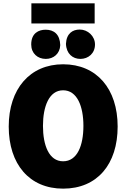

<svg xmlns="http://www.w3.org/2000/svg" viewBox="-20 -1099 827 1144"><path d="M681 -345C681 -121 560 25 356 25C155 25 32 -121 32 -345C32 -569 158 -716 356 -716C557 -716 681 -569 681 -345ZM477 -349C477 -465 440 -561 356 -561C272 -561 236 -464 236 -349C236 -233 272 -138 356 -138C441 -138 477 -233 477 -349ZM167 -959V-1079H544V-959ZM339 -830C337 -779 299 -748 253 -748C204 -748 166 -781 166 -834C166 -902 211 -922 252 -922C302 -922 337 -894 339 -830ZM546 -834C546 -781 506 -748 459 -748C413 -748 375 -779 373 -838C376 -900 413 -923 455 -923C503 -923 546 -884 546 -834Z"/></svg>

Font: Repo Black
Style: Regular
Weight: 900
Designer: Stefan Peev
Foundry: Context Ltd
Version: Version 1.502